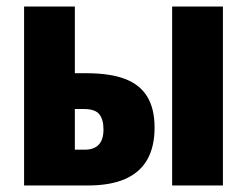

<svg xmlns="http://www.w3.org/2000/svg" viewBox="-20 -570 760 590"><path d="M54 0V-550H210V-345H245Q318 -345 364 -327.5Q410 -310 432.5 -273Q455 -236 455 -178Q455 -119 432.5 -79.5Q410 -40 364.5 -20Q319 0 249 0ZM240 -110Q269 -110 283.5 -125.5Q298 -141 298 -172Q298 -203 285 -219Q272 -235 238 -235H210V-110ZM509 0V-550H665V0Z"/></svg>

Font: Noto Sans Display Condensed ExtraBold
Style: Regular
Weight: 800
Width: 3
Designer: Monotype Design Team
Foundry: Monotype Imaging Inc.
Version: Version 2.003